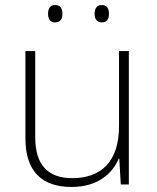

<svg xmlns="http://www.w3.org/2000/svg" viewBox="-20 -733 622 763"><path d="M171 -679C171 -658 179 -644 198 -644C221 -644 228 -658 228 -679C228 -698 221 -713 198 -713C179 -713 171 -698 171 -679ZM356 -679C356 -658 364 -644 384 -644C406 -644 413 -658 413 -679C413 -698 406 -713 384 -713C364 -713 356 -698 356 -679ZM492 -530H453V-232C453 -92 383 -25 267 -25C172 -25 120 -76 120 -187V-530H81V-183C81 -55 144 10 264 10C368 10 427 -43 452 -103H454L460 0H492Z"/></svg>

Font: Noto Sans Gurmukhi ExtraLight
Style: Regular
Weight: 200
Designer: Jelle Bosma - Monotype Design Team
Foundry: Monotype Imaging Inc.
Version: Version 2.004